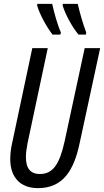

<svg xmlns="http://www.w3.org/2000/svg" viewBox="-20 -963 538 993"><path d="M386 -784H424L426 -795C408 -843 394 -892 382 -943H305L304 -935C317 -890 352 -825 386 -784ZM252 -784H292L295 -795C277 -835 260 -897 250 -943H173L172 -935C184 -891 221 -823 252 -784ZM176 10C305 10 362 -80 392 -223L498 -714H418L314 -231C288 -114 254 -63 186 -63C139 -63 114 -91 114 -150C114 -170 117 -195 122 -220L227 -714H147L43 -224C36 -194 33 -164 33 -140C33 -45 86 10 176 10Z"/></svg>

Font: Noto Sans ExtraCondensed
Style: Italic
Weight: 400
Width: 2
Italic angle: -12°
Designer: Monotype Design Team
Foundry: Monotype Imaging Inc.
Version: Version 2.013